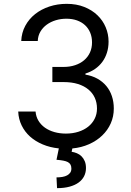

<svg xmlns="http://www.w3.org/2000/svg" viewBox="-20 -757 676 990"><path d="M349.4 25.6Q363.3 27.7 376.6 33.2Q389.9 38.7 400.2 48.8Q410.5 58.9 416.9 73.9Q423.3 88.8 423.3 109.4Q423.3 132.5 413.7 151.5Q404.1 170.5 385.5 184.1Q366.8 197.8 339 205.4Q311.1 213.1 274.1 213.1L271.3 157.7Q288 157.7 302 155.2Q316.1 152.7 326.2 147.2Q336.3 141.7 342.2 133.2Q348 124.6 348 112.2Q348 100.1 343.6 92Q339.1 83.8 329.9 78.8Q320.7 73.9 306.1 71.2Q291.5 68.5 271.3 66.8L283.4 8.2Q237.9 3.6 200.3 -12.3Q162.6 -28.1 135.1 -52.7Q107.6 -77.4 91.6 -110.3Q75.6 -143.1 73.9 -181.8H163.4Q165.5 -155.5 178.3 -134.4Q191.1 -113.3 212 -98.5Q233 -83.8 260.5 -76Q288 -68.2 319.6 -68.2Q354.8 -68.2 384.2 -77.6Q413.7 -87 435 -104Q456.3 -121.1 468.2 -144.9Q480.1 -168.7 480.1 -197.4Q480.1 -227.6 468.8 -252.7Q457.4 -277.7 435.5 -295.8Q413.7 -313.9 381.7 -323.9Q349.8 -333.8 308.2 -333.8H250V-411.9H308.2Q340.6 -411.9 367.5 -421Q394.5 -430 413.9 -446.6Q433.2 -463.1 443.9 -486.3Q454.5 -509.6 454.5 -538.4Q454.5 -566.1 445.1 -588.6Q435.7 -611.2 418.5 -627.1Q401.3 -643.1 377 -651.8Q352.6 -660.5 322.4 -660.5Q294 -660.5 267.9 -652.7Q241.8 -644.9 221.4 -630.1Q201 -615.4 188.4 -594.1Q175.8 -572.8 174.7 -545.5H89.5Q91.3 -588.4 110.3 -623.8Q129.3 -659.1 161 -684.3Q192.8 -709.5 234.7 -723.4Q276.6 -737.2 323.9 -737.2Q374.3 -737.2 414.4 -721.2Q454.5 -705.3 482.4 -678.4Q510.3 -651.6 525 -616.5Q539.8 -581.3 539.8 -542.6Q539.8 -511.7 531.4 -485.3Q523.1 -458.8 507.6 -437.9Q492.2 -416.9 470.2 -401.6Q448.2 -386.4 420.5 -377.8V-372.2Q454.9 -366.5 482.1 -351.4Q509.2 -336.3 528.1 -313.7Q546.9 -291.2 556.8 -261.7Q566.8 -232.2 566.8 -197.4Q566.8 -156.2 551 -120.7Q535.2 -85.2 506.7 -58.1Q478.3 -30.9 439.1 -13.5Q399.9 3.9 353 8.5Z"/></svg>

Font: Interop
Style: Regular
Weight: 400
Designer: Rasmus Andersson, Google, Jang Haemin
Foundry: jhaemin
Version: Version 1.008